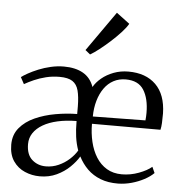

<svg xmlns="http://www.w3.org/2000/svg" viewBox="-57 -888 900 955"><g transform="rotate(5 393.0 -411.0)"><path d="M176.5 9.5Q137 9.5 101.5 -5.8Q66 -21 43.8 -53.2Q21.5 -85.5 21.5 -135.5Q21.5 -185 50 -219.2Q78.5 -253.5 125.2 -274.5Q172 -295.5 227.2 -305.2Q282.5 -315 335 -315.5V-353.5Q334.5 -402 326.5 -432.5Q318.5 -463 296.5 -477.5Q274.5 -492 232 -492Q196.5 -492 164.2 -484Q132 -476 105 -464Q78 -452 58 -440.5L40 -474Q51 -482.5 72.5 -494.5Q94 -506.5 122.5 -518.2Q151 -530 183.8 -537.5Q216.5 -545 249 -545Q307 -545 345 -523.2Q383 -501.5 399 -456Q412.5 -480 437.8 -501Q463 -522 497.2 -535Q531.5 -548 571 -548Q658 -548 708 -498.8Q758 -449.5 760 -355.5Q760 -327 759 -307.8Q758 -288.5 754.5 -273.5H412.5Q412.5 -226.5 422.8 -183.5Q433 -140.5 453.8 -107.5Q474.5 -74.5 506.5 -55.2Q538.5 -36 582 -36Q625 -36 666.5 -51.5Q708 -67 730.5 -86.5L744 -56.5Q725.5 -38 696.8 -22.8Q668 -7.5 634.5 1.8Q601 11 567.5 11.5Q517.5 12 479.5 -2.8Q441.5 -17.5 414.2 -44.2Q387 -71 369 -106.5Q353 -79.5 325.5 -52.8Q298 -26 260.2 -8.2Q222.5 9.5 176.5 9.5ZM413.5 -310 676 -313.5Q677 -323.5 677.5 -332.8Q678 -342 678 -351Q678 -422.5 651 -465.2Q624 -508 561 -508Q527.5 -508 500.2 -493.5Q473 -479 454 -452.2Q435 -425.5 424.5 -389.2Q414 -353 413.5 -310ZM202 -42.5Q235.5 -42.5 265.2 -55.8Q295 -69 318.5 -90.2Q342 -111.5 356 -135Q344.5 -167.5 339.8 -201.8Q335 -236 335 -280.5Q283.5 -280 241 -270.5Q198.5 -261 168 -243.2Q137.5 -225.5 121 -200.8Q104.5 -176 104.5 -145.5Q104.5 -93 133 -67.8Q161.5 -42.5 202 -42.5ZM372.5 -616.5 348.5 -636 488 -834.5 554 -785Q544 -767 521.8 -742.5Q499.5 -718 472 -693Q444.5 -668 418.2 -647.5Q392 -627 373.5 -616.5Z"/></g></svg>

Font: Merriweather 72pt Light
Style: Regular
Weight: 300
Version: Version 2.100